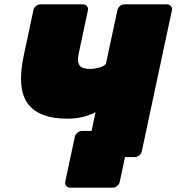

<svg xmlns="http://www.w3.org/2000/svg" viewBox="-20 -720 808 880"><path d="M497 140H301Q290 140 283.5 132Q277 124 279 113L323 -93Q325 -104 335 -112Q345 -120 356 -120H651L575 0H553L529 113Q527 124 517.5 132Q508 140 497 140ZM402 0Q391 0 384.5 -8Q378 -16 380 -27L418 -206Q400 -196 379.5 -189.5Q359 -183 337 -179.5Q315 -176 290 -176Q158 -176 107.5 -245Q57 -314 88 -461L133 -673Q135 -684 144.5 -692Q154 -700 165 -700H361Q372 -700 378.5 -692Q385 -684 383 -673L340 -471Q333 -436 345 -420Q357 -404 392 -404Q403 -404 415.5 -406Q428 -408 439 -411.5Q450 -415 457.5 -420Q465 -425 466 -430L518 -673Q520 -684 529.5 -692Q539 -700 550 -700H746Q757 -700 763.5 -692Q770 -684 768 -673L630 -27Q628 -16 618.5 -8Q609 0 598 0Z"/></svg>

Font: Rubik Light Black
Style: Italic
Weight: 900
Italic angle: -12°
Version: Version 2.104